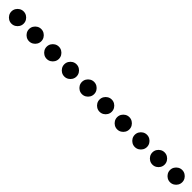

<svg xmlns="http://www.w3.org/2000/svg" viewBox="459 -1921 3082 3082"><g transform="rotate(45 2000.0 -380.0)"><path d="M80 -380Q80 -342 99 -310.5Q118 -279 149.5 -260Q181 -241 219 -241Q257 -241 288.5 -260Q320 -279 339 -310.5Q358 -342 358 -380Q358 -418 339 -449.5Q320 -481 288.5 -500Q257 -519 219 -519Q181 -519 149.5 -500Q118 -481 99 -449.5Q80 -418 80 -380Z M480 -380Q480 -342 499 -310.5Q518 -279 549.5 -260Q581 -241 619 -241Q657 -241 688.5 -260Q720 -279 739 -310.5Q758 -342 758 -380Q758 -418 739 -449.5Q720 -481 688.5 -500Q657 -519 619 -519Q581 -519 549.5 -500Q518 -481 499 -449.5Q480 -418 480 -380Z M880 -380Q880 -342 899 -310.5Q918 -279 949.5 -260Q981 -241 1019 -241Q1057 -241 1088.5 -260Q1120 -279 1139 -310.5Q1158 -342 1158 -380Q1158 -418 1139 -449.5Q1120 -481 1088.5 -500Q1057 -519 1019 -519Q981 -519 949.5 -500Q918 -481 899 -449.5Q880 -418 880 -380Z M1280 -380Q1280 -342 1299 -310.5Q1318 -279 1349.5 -260Q1381 -241 1419 -241Q1457 -241 1488.5 -260Q1520 -279 1539 -310.5Q1558 -342 1558 -380Q1558 -418 1539 -449.5Q1520 -481 1488.5 -500Q1457 -519 1419 -519Q1381 -519 1349.5 -500Q1318 -481 1299 -449.5Q1280 -418 1280 -380Z M1680 -380Q1680 -342 1699 -310.5Q1718 -279 1749.5 -260Q1781 -241 1819 -241Q1857 -241 1888.5 -260Q1920 -279 1939 -310.5Q1958 -342 1958 -380Q1958 -418 1939 -449.5Q1920 -481 1888.5 -500Q1857 -519 1819 -519Q1781 -519 1749.5 -500Q1718 -481 1699 -449.5Q1680 -418 1680 -380Z M2080 -380Q2080 -342 2099 -310.5Q2118 -279 2149.5 -260Q2181 -241 2219 -241Q2257 -241 2288.5 -260Q2320 -279 2339 -310.5Q2358 -342 2358 -380Q2358 -418 2339 -449.5Q2320 -481 2288.5 -500Q2257 -519 2219 -519Q2181 -519 2149.5 -500Q2118 -481 2099 -449.5Q2080 -418 2080 -380Z M2480 -380Q2480 -342 2499 -310.5Q2518 -279 2549.5 -260Q2581 -241 2619 -241Q2657 -241 2688.5 -260Q2720 -279 2739 -310.5Q2758 -342 2758 -380Q2758 -418 2739 -449.5Q2720 -481 2688.5 -500Q2657 -519 2619 -519Q2581 -519 2549.5 -500Q2518 -481 2499 -449.5Q2480 -418 2480 -380Z M2880 -380Q2880 -342 2899 -310.5Q2918 -279 2949.5 -260Q2981 -241 3019 -241Q3057 -241 3088.5 -260Q3120 -279 3139 -310.5Q3158 -342 3158 -380Q3158 -418 3139 -449.5Q3120 -481 3088.5 -500Q3057 -519 3019 -519Q2981 -519 2949.5 -500Q2918 -481 2899 -449.5Q2880 -418 2880 -380Z M3280 -380Q3280 -342 3299 -310.5Q3318 -279 3349.5 -260Q3381 -241 3419 -241Q3457 -241 3488.5 -260Q3520 -279 3539 -310.5Q3558 -342 3558 -380Q3558 -418 3539 -449.5Q3520 -481 3488.5 -500Q3457 -519 3419 -519Q3381 -519 3349.5 -500Q3318 -481 3299 -449.5Q3280 -418 3280 -380Z M3680 -380Q3680 -342 3699 -310.5Q3718 -279 3749.5 -260Q3781 -241 3819 -241Q3857 -241 3888.5 -260Q3920 -279 3939 -310.5Q3958 -342 3958 -380Q3958 -418 3939 -449.5Q3920 -481 3888.5 -500Q3857 -519 3819 -519Q3781 -519 3749.5 -500Q3718 -481 3699 -449.5Q3680 -418 3680 -380Z"/></g></svg>

Font: text-security-disc
Style: Regular
Weight: 400
Monospace: yes
Foundry: Oskari Noppa
Version: Version 3.000;hotconv 1.0.118;makeotfexe 2.5.65603